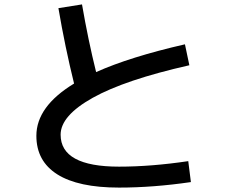

<svg xmlns="http://www.w3.org/2000/svg" viewBox="-20 -806 1040 871"><path d="M245 -769 352 -786Q380 -624 416 -479Q570 -548 819 -605L839 -510Q547 -444 401 -362.5Q255 -281 255 -195Q255 -50 520 -50Q666 -50 834 -75L846 20Q675 45 520 45Q335 45 240 -15Q145 -75 145 -190Q145 -323 316 -427Q275 -593 245 -769Z"/></svg>

Font: Mplus 1p Medium
Style: Regular
Weight: 500
Version: Version 1.061